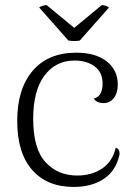

<svg xmlns="http://www.w3.org/2000/svg" viewBox="-20 -725 543 758"><path d="M48 -248Q48 -374 109 -445.5Q170 -517 281 -517Q358 -517 401.5 -482.5Q445 -448 445 -391Q445 -358 429.5 -338Q414 -318 389 -318Q362 -318 350 -336Q368 -340 376.5 -355.5Q385 -371 385 -395Q385 -440 353.5 -463Q322 -486 274 -486Q200 -486 155.5 -426.5Q111 -367 111 -256Q111 -138 159.5 -85Q208 -32 285 -32Q342 -32 383 -59.5Q424 -87 437 -142Q452 -137 452 -120Q452 -111 446 -94Q429 -42 383 -14.5Q337 13 271 13Q166 13 107 -54Q48 -121 48 -248ZM273 -615 382 -705Q388 -705 397.5 -702Q407 -699 410 -695L295 -565Q285 -563 275 -563Q264 -563 250 -565L135 -695Q136 -698 146.5 -701.5Q157 -705 164 -705Z"/></svg>

Font: Arima Madurai Light
Style: Regular
Weight: 300
Designer: Joana Correia and Natanael Gama
Foundry: NDISCOVER
Version: Version 1.019